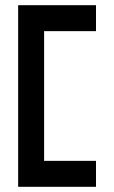

<svg xmlns="http://www.w3.org/2000/svg" viewBox="-20 -720 440 740"><path d="M50 0H350V-100H150V-600H350V-700H50Z"/></svg>

Font: Connection Serif
Style: Regular
Weight: 400
Version: Version 0.2